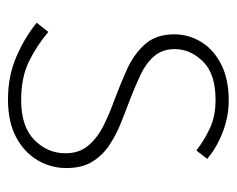

<svg xmlns="http://www.w3.org/2000/svg" viewBox="-76 -504 593 481"><g transform="rotate(90 220.5 -263.5)"><path d="M229 13Q170 13 121 -8.5Q72 -30 37 -59L60 -88Q93 -60 133 -40Q173 -20 231 -20Q297 -20 330.5 -53Q364 -86 364 -131Q364 -166 344 -189Q324 -212 293.5 -227Q263 -242 232 -253Q192 -268 154 -285Q116 -302 91 -330Q66 -358 66 -403Q66 -440 85 -471Q104 -502 141 -521Q178 -540 232 -540Q272 -540 311 -525Q350 -510 378 -486L357 -459Q331 -479 301 -493Q271 -507 230 -507Q165 -507 134 -475.5Q103 -444 103 -405Q103 -374 120.5 -353.5Q138 -333 166.5 -319.5Q195 -306 226 -294Q258 -282 289 -269.5Q320 -257 345 -240Q370 -223 385.5 -197.5Q401 -172 401 -133Q401 -94 381 -60.5Q361 -27 323 -7Q285 13 229 13Z"/></g></svg>

Font: Source Han Sans SC ExtraLight
Style: Regular
Weight: 250
Designer: Ryoko NISHIZUKA 西塚涼子 (kana, bopomofo & ideographs); Paul D. Hunt (Latin, Greek & Cyrillic); Sandoll Communications 산돌커뮤니
Foundry: Adobe
Version: Version 2.004;hotconv 1.0.118;makeotfexe 2.5.65603